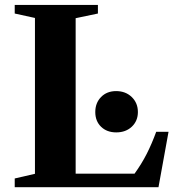

<svg xmlns="http://www.w3.org/2000/svg" viewBox="-20 -782 732 802"><path d="M41.5 0V-36.5L126 -56V-707L41.5 -725.5V-761.5H389V-725.5L296 -706V-56.5H542Q571.5 -97.5 592.8 -139.2Q614 -181 632.5 -231.5H684L642 0ZM465.5 -229Q426.5 -229 402.2 -252.5Q378 -276 378 -314Q378 -352 402.2 -376.8Q426.5 -401.5 465 -401.5Q504.5 -401.5 530.2 -376.8Q556 -352 556 -314Q556 -277 530.8 -253Q505.5 -229 465.5 -229Z"/></svg>

Font: Libre Caslon Text
Style: Bold
Weight: 700
Designer: Pablo Impallari, Rodrigo Fuenzalida, Katja Schimmel
Foundry: Pablo Impallari, Rodrigo Fuenzalida
Version: Version 2.000